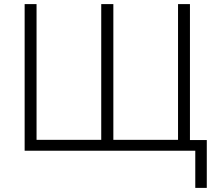

<svg xmlns="http://www.w3.org/2000/svg" viewBox="-20 -734 1060 935"><path d="M987 -52V181H931V0H100V-714H158V-53H473V-714H532V-53H847V-714H905V-52Z"/></svg>

Font: Noto Sans Light
Style: Regular
Weight: 300
Designer: Monotype Design Team
Foundry: Monotype Imaging Inc.
Version: Version 2.007